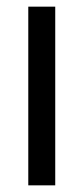

<svg xmlns="http://www.w3.org/2000/svg" viewBox="-20 -557 251 577"><path d="M146 0H65V-537H146Z"/></svg>

Font: Noto Sans Sinhala ExtraCondensed
Style: Regular
Weight: 400
Width: 2
Designer: Jelle Bosma - Monotype Design Team
Foundry: Monotype Imaging Inc.
Version: Version 2.006; ttfautohint (v1.8.4.7-5d5b)